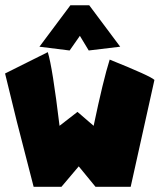

<svg xmlns="http://www.w3.org/2000/svg" viewBox="-25 -722 617 742"><path d="M159.7 -520.5Q177.7 -462.9 205.1 -235.8L274.4 -289.6L336.9 -235.8Q374 -413.1 398.9 -491.7Q558.1 -427.7 571.8 -413.1L480 0H344.2L279.3 -79.1L212.4 0H105L40 -252.4L-5.4 -438ZM127.4 -541.5 247.1 -701.7H319.8L439.5 -541.5L317.9 -526.9L283.7 -583.5L244.1 -526.9Z"/></svg>

Font: Lapsus Pro (theguybrush.com)
Style: Bold
Weight: 700
Designer: Jose Roses
Version: Version 1.00 February 9, 2018, initial release